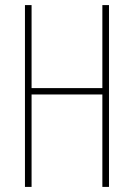

<svg xmlns="http://www.w3.org/2000/svg" viewBox="-20 -734 526 754"><path d="M408 0H382V-363H104V0H78V-714H104V-388H382V-714H408Z"/></svg>

Font: Noto Sans Gujarati UI ExtraCondensed Thin
Style: Regular
Weight: 100
Width: 2
Designer: Jelle Bosma - Monotype Design Team, Universal Thirst
Foundry: Monotype Imaging Inc.
Version: Version 2.106; ttfautohint (v1.8.4.7-5d5b)